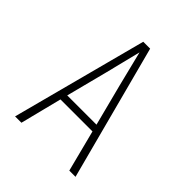

<svg xmlns="http://www.w3.org/2000/svg" viewBox="-204 -859 984 984"><g transform="rotate(45 288.0 -367.5)"><path d="M69 0H115L172 -226H404L462 0H507L313 -735H263ZM182 -265 240 -490Q252 -538 264 -586.5Q276 -635 288 -683Q300 -635 312 -586.5Q324 -538 336 -490L394 -265Z"/></g></svg>

Font: Iosevka Sparkle Extralight
Style: Regular
Weight: 200
Designer: Belleve Invis
Foundry: Belleve Invis
Version: Version 4.5.0; ttfautohint (v1.8.3)